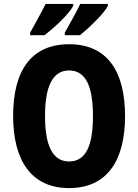

<svg xmlns="http://www.w3.org/2000/svg" viewBox="-20 -1002 705 981"><path d="M531 -972V-982H390C376 -950 343 -893 311 -835V-822H389C435 -860 513 -934 531 -972ZM354 -972V-982H213C198 -950 166 -894 134 -835V-822H207C261 -863 334 -932 354 -972ZM619 -409C619 -639 527 -776 333 -776C142 -776 47 -644 47 -410C47 -181 141 -41 333 -41C526 -41 619 -180 619 -409ZM210 -409C210 -561 249 -642 333 -642C417 -642 455 -563 455 -409C455 -255 417 -177 333 -177C249 -177 210 -258 210 -409Z"/></svg>

Font: Noto Sans Tamil UI Condensed ExtraBold
Style: Regular
Weight: 800
Width: 3
Designer: Jelle Bosma - Monotype Design Team
Foundry: Monotype Imaging Inc.
Version: Version 2.004